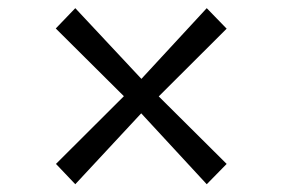

<svg xmlns="http://www.w3.org/2000/svg" viewBox="-20 -550 709 482"><path d="M291 -308.5 120 -478.5 169 -529.5 335 -352 499 -529.5 549 -478 378.5 -308 549 -138.5 499 -87.5 334.5 -265.5 169 -87.5 120.5 -138.5Z"/></svg>

Font: Merriweather 60pt
Style: Regular
Weight: 400
Version: Version 2.100